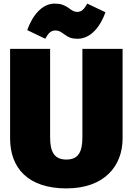

<svg xmlns="http://www.w3.org/2000/svg" viewBox="-20 -1023 736 1065"><path d="M410 -808C484 -808 537 -876 565 -955L464 -1003C447 -973 434 -957 408 -957C392 -957 380 -964 359 -980C336 -995 318 -1003 283 -1003C212 -1003 159 -935 131 -856L231 -808C248 -838 261 -854 288 -854C307 -854 318 -846 339 -831C362 -814 380 -808 410 -808ZM660 -752H437V-261C437 -178 413 -138 348 -138C283 -138 258 -178 258 -261V-752H36V-255C36 -91 136 22 348 22C559 22 660 -102 660 -255Z"/></svg>

Font: Glow Sans SC Normal Heavy
Style: Regular
Weight: 900
Designer: Ryoko NISHIZUKA (kana, bopomofo & ideographs); Paul D. Hunt (Latin, Greek & Cyrillic); Sandoll Communications, Soo-young
Version: Version 0.93